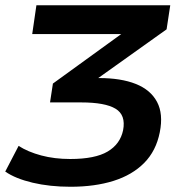

<svg xmlns="http://www.w3.org/2000/svg" viewBox="-44 -521 715 733"><path d="M225 192Q146 192 80.5 176.5Q15 161 -24 134L27 36Q63 59 113.5 72.5Q164 86 224 86Q319 86 367 57.5Q415 29 426 -24Q437 -82 397 -106Q357 -130 266 -130H147L158 -202L470 -428L457 -391H79L95 -501H606L592 -409L303 -203L273 -223H334Q418 -223 474.5 -200.5Q531 -178 555.5 -132Q580 -86 566 -16Q552 55 506.5 101Q461 147 389.5 169.5Q318 192 225 192Z"/></svg>

Font: Nunito Sans 7pt SemiExpanded
Style: Bold Italic
Weight: 700
Width: 6
Italic angle: -9°
Designer: Vernon Adams
Foundry: Vernon Adams
Version: Version 3.101;gftools[0.9.27]